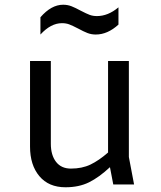

<svg xmlns="http://www.w3.org/2000/svg" viewBox="-20 -780 680 812"><path d="M459 0 445 -73Q399 -30 356.5 -9Q314 12 257 12Q186 12 146.5 -35Q107 -82 107 -160V-522H195V-172Q195 -124 217 -95.5Q239 -67 280 -67Q327 -67 362.5 -84Q398 -101 437 -135V-522H525V-116L547 0ZM311 -659Q286 -672 272.5 -677Q259 -682 242 -682Q195 -682 151 -634V-707Q197 -760 247 -760Q266 -760 282.5 -753.5Q299 -747 321 -735Q346 -722 359.5 -717Q373 -712 390 -712Q437 -712 481 -749V-676Q435 -634 385 -634Q366 -634 349.5 -640.5Q333 -647 311 -659Z"/></svg>

Font: Amiko
Style: Regular
Weight: 400
Designer: Pablo Impallari, Rodrigo Fuenzalida, Andres Torresi
Foundry: Impallari Type
Version: Version 1.001; ttfautohint (v1.3)